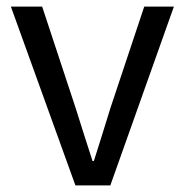

<svg xmlns="http://www.w3.org/2000/svg" viewBox="-20 -563 561 583"><path d="M209 0H315L508 -543H418L315 -234C299 -181 281 -125 265 -74H261C244 -125 227 -181 210 -234L108 -543H13Z"/></svg>

Font: Source Han Sans KR Regular
Style: Regular
Weight: 400
Designer: Ryoko NISHIZUKA (kana & ideographs); Paul D. Hunt (Latin, Greek & Cyrillic); Wenlong ZHANG (bopomofo); Sandoll Communica
Foundry: Adobe Systems Incorporated
Version: Version 1.004;PS 1.004;hotconv 1.0.82;makeotf.lib2.5.63406